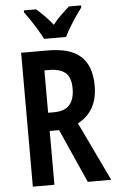

<svg xmlns="http://www.w3.org/2000/svg" viewBox="-62 -1071 619 1020"><g transform="rotate(-5 248.0 -561.5)"><path d="M214 -807Q333 -807 389 -755.5Q445 -704 445 -598Q445 -463 339 -407L489 -93H364L236 -380H186V-93H71V-807ZM210 -703H186V-477H216Q275 -477 301 -507.5Q327 -538 327 -594Q327 -653 298 -678Q269 -703 210 -703ZM199 -870Q189 -890 173 -917Q157 -944 139 -971Q121 -998 105 -1019V-1030H170Q188 -1015 212 -991Q236 -967 257 -940Q280 -970 301.5 -989.5Q323 -1009 345 -1030H410V-1019Q395 -999 377 -972.5Q359 -946 342.5 -918.5Q326 -891 316 -870Z"/></g></svg>

Font: Noto Sans Kannada UI ExtraCondensed SemiBold
Style: Regular
Weight: 600
Width: 2
Designer: Jelle Bosma - Monotype Design Team
Foundry: Monotype Imaging Inc.
Version: Version 2.005; ttfautohint (v1.8.4.7-5d5b)